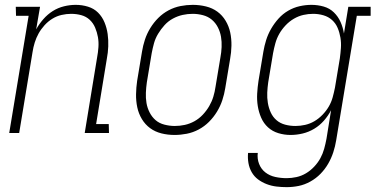

<svg xmlns="http://www.w3.org/2000/svg" viewBox="-20 -548 1547 791"><path d="M18 0 98 -483H46L45 -520H145L129 -427Q141 -449 158.5 -469Q176 -489 197.5 -502.5Q219 -516 243.5 -522Q268 -528 292 -528Q318 -528 342.5 -520.5Q367 -513 384 -496Q401 -479 410.5 -456Q420 -433 423.5 -408Q427 -383 426 -357Q425 -331 420 -305L376 -37H428L429 0H329L380 -311Q384 -332 385.5 -353.5Q387 -375 383.5 -395Q380 -415 372 -434Q364 -453 349.5 -466.5Q335 -480 315 -485.5Q295 -491 273 -491Q254 -491 234 -486.5Q214 -482 196 -471Q178 -460 163.5 -444Q149 -428 139 -410Q129 -392 123 -372.5Q117 -353 114 -333L59 0Z M699 8Q671 8 645 1.5Q619 -5 598.5 -20Q578 -35 564.5 -57.5Q551 -80 545.5 -106Q540 -132 540.5 -160Q541 -188 545 -215L565 -335Q569 -360 577 -384.5Q585 -409 599 -432Q613 -455 632 -474Q651 -493 674.5 -505.5Q698 -518 723.5 -523Q749 -528 774 -528Q802 -528 828.5 -521.5Q855 -515 875.5 -500Q896 -485 909.5 -462.5Q923 -440 928.5 -414Q934 -388 933.5 -360Q933 -332 928 -305L908 -185Q904 -160 896 -135.5Q888 -111 874 -88Q860 -65 841 -46Q822 -27 798.5 -14.5Q775 -2 749.5 3Q724 8 699 8ZM700 -29Q721 -29 741.5 -33.5Q762 -38 781 -48.5Q800 -59 815.5 -75.5Q831 -92 842 -111Q853 -130 859 -150Q865 -170 868 -191L888 -311Q892 -332 893 -354Q894 -376 890.5 -396.5Q887 -417 877.5 -435.5Q868 -454 852.5 -467Q837 -480 816 -485.5Q795 -491 774 -491Q753 -491 732.5 -486.5Q712 -482 692.5 -471.5Q673 -461 658 -444.5Q643 -428 631.5 -409Q620 -390 614.5 -370Q609 -350 605 -329L585 -209Q582 -188 581 -166Q580 -144 583.5 -123.5Q587 -103 596.5 -84.5Q606 -66 621 -53Q636 -40 657.5 -34.5Q679 -29 700 -29Z M1161 223Q1140 223 1119 220.5Q1098 218 1078.5 210.5Q1059 203 1043 191Q1027 179 1017 161.5Q1007 144 1003.5 123.5Q1000 103 1002 82H1042Q1039 106 1047.5 127.5Q1056 149 1073.5 162.5Q1091 176 1114 181Q1137 186 1161 186Q1181 186 1201.5 181.5Q1222 177 1240.5 166Q1259 155 1274.5 138.5Q1290 122 1300 103.5Q1310 85 1315.5 65Q1321 45 1325 24L1344 -94Q1332 -71 1314.5 -51Q1297 -31 1274.5 -17.5Q1252 -4 1227 2Q1202 8 1177 8Q1151 8 1126.5 0.5Q1102 -7 1084 -23.5Q1066 -40 1056 -63Q1046 -86 1042 -111Q1038 -136 1039.5 -162.5Q1041 -189 1045 -215L1065 -335Q1069 -359 1076.5 -383Q1084 -407 1097 -429.5Q1110 -452 1127.5 -471.5Q1145 -491 1167.5 -504Q1190 -517 1214.5 -522.5Q1239 -528 1263 -528Q1289 -528 1313.5 -521Q1338 -514 1355.5 -497Q1373 -480 1383 -457.5Q1393 -435 1397 -410L1415 -520H1507V-483H1450L1365 30Q1361 55 1353 79.5Q1345 104 1332 126.5Q1319 149 1300.5 168Q1282 187 1258.5 200Q1235 213 1210.5 218Q1186 223 1161 223ZM1197 -29Q1217 -29 1237 -33.5Q1257 -38 1275 -48.5Q1293 -59 1308.5 -75Q1324 -91 1334.5 -109Q1345 -127 1350.5 -147Q1356 -167 1360 -187L1380 -307Q1383 -329 1384.5 -350.5Q1386 -372 1382.5 -393Q1379 -414 1371 -433Q1363 -452 1348 -465.5Q1333 -479 1312.5 -485Q1292 -491 1270 -491Q1250 -491 1230 -486.5Q1210 -482 1191 -471Q1172 -460 1156.5 -443.5Q1141 -427 1130.5 -408.5Q1120 -390 1114.5 -370Q1109 -350 1105 -329L1085 -209Q1082 -188 1081 -166.5Q1080 -145 1083.5 -124Q1087 -103 1095.5 -84.5Q1104 -66 1119 -53Q1134 -40 1154.5 -34.5Q1175 -29 1197 -29Z"/></svg>

Font: Iosevka Curly Slab Extralight
Style: Italic
Weight: 200
Italic angle: -9°
Monospace: yes
Designer: Belleve Invis
Foundry: Belleve Invis
Version: Version 22.1.2; ttfautohint (v1.8.4)